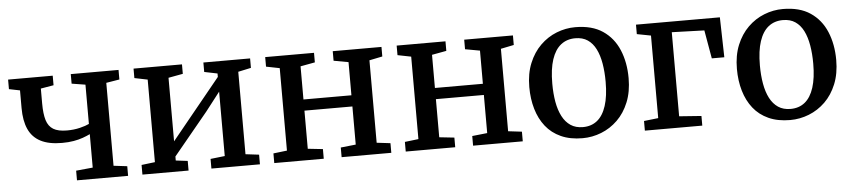

<svg xmlns="http://www.w3.org/2000/svg" viewBox="-39 -780 4438 1001"><g transform="rotate(-5 2180.5 -279.0)"><path d="M331 0V-50.5L418.5 -59V-234Q402 -226 380.5 -218.2Q359 -210.5 332 -205.8Q305 -201 270.5 -201Q202 -201 159 -223.2Q116 -245.5 96 -289.8Q76 -334 76 -400.5V-493L19 -504.5V-554.5H252.5V-504.5L185 -493V-415Q185 -360.5 195.2 -327.2Q205.5 -294 230.8 -278.8Q256 -263.5 302 -263.5Q338.5 -263.5 370 -271.2Q401.5 -279 418.5 -287.5V-493L347 -504.5V-554.5H597V-504.5L527.5 -493V-59L598.5 -50.5V0Z M673.5 0V-50.5L744 -59V-491L675.5 -505V-554.5H929V-505L853 -491V-158.5L923.5 -245L1109.5 -473V-491L1041 -505V-554.5H1285.5V-505L1218 -490.5V-59L1288.5 -50.5V0H1034.5V-50.5L1109.5 -59V-396L1033.5 -298L853 -79V-58L915 -50.5V0Z M1363.5 0V-50.5L1435 -59V-490.5L1364.5 -504.5V-554.5H1620V-504.5L1544 -490.5V-317H1795V-490.5L1718 -504.5V-554.5H1973V-504.5L1904.5 -490.5V-59L1976 -50.5V0H1716V-50.5L1795 -59V-258.5H1544V-59L1622.5 -50.5V0Z M2051.5 0V-50.5L2123 -59V-490.5L2052.5 -504.5V-554.5H2308V-504.5L2232 -490.5V-317H2483V-490.5L2406 -504.5V-554.5H2661V-504.5L2592.5 -490.5V-59L2664 -50.5V0H2404V-50.5L2483 -59V-258.5H2232V-59L2310.5 -50.5V0Z M2722.5 -278.5Q2722.5 -349 2744.8 -403.2Q2767 -457.5 2804.8 -494.5Q2842.5 -531.5 2890 -550.2Q2937.5 -569 2988 -569Q3075.5 -569 3131.5 -531.2Q3187.5 -493.5 3215 -428Q3242.5 -362.5 3242.5 -280Q3242.5 -209 3220.2 -154.5Q3198 -100 3160.2 -63.2Q3122.5 -26.5 3075 -7.8Q3027.5 11 2976.5 11Q2911.5 11 2863.5 -10.8Q2815.5 -32.5 2784.5 -71.8Q2753.5 -111 2738 -163.8Q2722.5 -216.5 2722.5 -278.5ZM2983.5 -46.5Q3027.5 -46.5 3058.2 -71.2Q3089 -96 3105.2 -146.2Q3121.5 -196.5 3121.5 -271.5Q3121.5 -323.5 3114 -367.5Q3106.5 -411.5 3090.2 -443.8Q3074 -476 3047.8 -493.8Q3021.5 -511.5 2983.5 -511.5Q2939 -511.5 2907.8 -486.8Q2876.5 -462 2860 -412.2Q2843.5 -362.5 2843.5 -286.5Q2843.5 -234 2851.2 -190.2Q2859 -146.5 2875.8 -114.2Q2892.5 -82 2919 -64.2Q2945.5 -46.5 2983.5 -46.5Z M3303 0V-50.5L3378 -59V-491L3305 -505V-554.5H3744L3749 -345H3683.5L3657.5 -493.5L3487.5 -499V-59L3603.5 -50.5V0Z M3809 -278.5Q3809 -349 3831.2 -403.2Q3853.5 -457.5 3891.2 -494.5Q3929 -531.5 3976.5 -550.2Q4024 -569 4074.5 -569Q4162 -569 4218 -531.2Q4274 -493.5 4301.5 -428Q4329 -362.5 4329 -280Q4329 -209 4306.8 -154.5Q4284.5 -100 4246.8 -63.2Q4209 -26.5 4161.5 -7.8Q4114 11 4063 11Q3998 11 3950 -10.8Q3902 -32.5 3871 -71.8Q3840 -111 3824.5 -163.8Q3809 -216.5 3809 -278.5ZM4070 -46.5Q4114 -46.5 4144.8 -71.2Q4175.5 -96 4191.8 -146.2Q4208 -196.5 4208 -271.5Q4208 -323.5 4200.5 -367.5Q4193 -411.5 4176.8 -443.8Q4160.5 -476 4134.2 -493.8Q4108 -511.5 4070 -511.5Q4025.5 -511.5 3994.2 -486.8Q3963 -462 3946.5 -412.2Q3930 -362.5 3930 -286.5Q3930 -234 3937.8 -190.2Q3945.5 -146.5 3962.2 -114.2Q3979 -82 4005.5 -64.2Q4032 -46.5 4070 -46.5Z"/></g></svg>

Font: Merriweather 20pt Medium
Style: Regular
Weight: 500
Version: Version 2.100